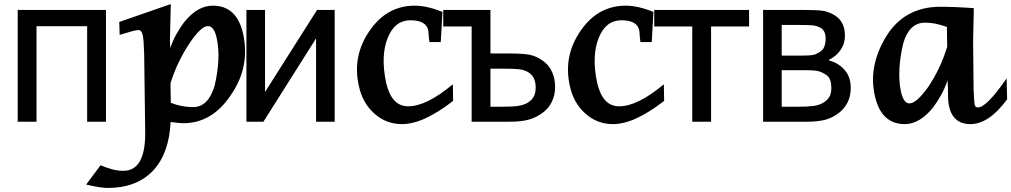

<svg xmlns="http://www.w3.org/2000/svg" viewBox="-20 -594 4935 937"><path d="M497.1 0H405.3V-466.3H158.2V0H66.4V-545.4H497.1Z M470.7 212.4Q501.5 225.6 529.1 232.7Q556.6 239.7 581.5 239.7Q691.9 239.7 688.5 46.4L683.6 -330.1Q682.6 -363.8 680.9 -387.5Q679.2 -411.1 676.8 -420.9Q672.4 -447.3 654.8 -447.3Q644.5 -447.3 621.8 -440.9Q599.1 -434.6 564 -423.8L562 -486.8L813.5 -574.2L809.1 -392.1L809.6 -393.1L810.5 -358.4Q823.2 -396 841.1 -427.7Q858.9 -459.5 879.4 -486.8Q913.1 -527.8 947.5 -547.1Q981.9 -566.4 1018.6 -566.4Q1137.7 -566.4 1167.5 -424.3Q1183.6 -346.2 1169.2 -273.4Q1154.8 -200.7 1107.4 -131.3Q1015.6 7.3 875 7.3Q867.2 7.3 851.8 5.9Q836.4 4.4 816.4 2Q815.9 2 815.9 2Q815.9 2 812.5 1Q809.1 78.6 787.1 138.7Q765.1 198.7 726.1 239.7Q687 280.8 631.8 302Q576.7 323.2 506.3 323.2Q487.8 323.2 461.7 319.1Q435.5 314.9 400.4 306.6ZM813.5 -92.3Q842.3 -81.1 868.9 -76.2Q895.5 -71.3 921.9 -71.3Q960 -71.3 986.1 -97.9Q1012.2 -124.5 1027.3 -175.3Q1042 -237.3 1045.4 -296.1Q1048.8 -355 1038.1 -404.8Q1025.9 -466.8 994.6 -466.8Q977.5 -466.8 954.6 -444.8Q931.6 -422.9 905.3 -383.3Q877 -341.3 852.8 -291.3Q828.6 -241.2 812 -188Z M1613.3 0H1522.5V-406.7L1265.6 0H1182.6V-545.4H1273.4V-145L1527.3 -545.4H1613.3Z M2191.4 -101.6Q2118.7 -45.4 2056.6 -16.8Q1994.6 11.7 1940.9 11.7Q1864.7 11.7 1807.1 -39.6Q1748.5 -91.8 1731 -175.8Q1698.7 -321.3 1783.7 -443.8Q1826.7 -506.3 1881.8 -536.4Q1937 -566.4 2004.4 -566.4Q2032.2 -566.4 2065.9 -559.1Q2099.6 -551.8 2139.2 -535.6L2130.9 -388.7H2075.7L2072.8 -412.1Q2071.8 -422.9 2071.5 -430.7Q2071.3 -438.5 2070.3 -443.8Q2061 -495.1 1982.9 -495.1Q1907.2 -495.1 1873 -411.1Q1836.4 -323.2 1864.3 -190.9Q1890.6 -75.2 1971.7 -75.2Q2061.5 -75.2 2189.9 -182.6Z M2689 -168.9Q2689 -129.4 2673.1 -97.2Q2657.2 -64.9 2629.9 -44.9Q2597.7 -20.5 2561 -10.3Q2524.4 0 2466.8 0H2281.7V-464.8H2143.1V-545.4H2373.5V-333H2469.2Q2530.8 -333 2564.7 -326.7Q2598.6 -320.3 2632.3 -295.4Q2660.6 -274.4 2674.8 -241.7Q2689 -209 2689 -168.9ZM2594.2 -167.5Q2594.2 -192.4 2585.7 -211.2Q2577.1 -230 2557.6 -241.7Q2537.1 -253.9 2511 -256.3Q2484.9 -258.8 2436 -258.8H2373.5V-73.2H2434.1Q2482.9 -73.2 2509.8 -77.4Q2536.6 -81.5 2556.2 -93.3Q2576.2 -106 2585.2 -123.3Q2594.2 -140.6 2594.2 -167.5Z M3221.2 -101.6Q3148.4 -45.4 3086.4 -16.8Q3024.4 11.7 2970.7 11.7Q2894.5 11.7 2836.9 -39.6Q2778.3 -91.8 2760.7 -175.8Q2728.5 -321.3 2813.5 -443.8Q2856.4 -506.3 2911.6 -536.4Q2966.8 -566.4 3034.2 -566.4Q3062 -566.4 3095.7 -559.1Q3129.4 -551.8 3168.9 -535.6L3160.6 -388.7H3105.5L3102.5 -412.1Q3101.6 -422.9 3101.3 -430.7Q3101.1 -438.5 3100.1 -443.8Q3090.8 -495.1 3012.7 -495.1Q2937 -495.1 2902.8 -411.1Q2866.2 -323.2 2894 -190.9Q2920.4 -75.2 3001.5 -75.2Q3091.3 -75.2 3219.7 -182.6Z M3635.7 -464.8H3450.2V0H3358.4V-464.8H3172.9V-545.4H3635.7Z M4131.8 -165Q4131.8 -125.5 4116.7 -95Q4101.6 -64.5 4075.2 -43.9Q4042 -18.1 4005.6 -9Q3969.2 0 3918.5 0H3704.1V-545.4H3904.3Q3964.4 -545.4 3992.2 -541.7Q4020 -538.1 4047.4 -522.9Q4076.2 -507.3 4089.8 -481.4Q4103.5 -455.6 4103.5 -419.9Q4103.5 -380.9 4082 -349.9Q4060.5 -318.8 4024.9 -301.8L4027.3 -298.3Q4071.8 -287.1 4101.8 -252.9Q4131.8 -218.8 4131.8 -165ZM4009.3 -405.8Q4009.3 -424.3 4003.2 -438Q3997.1 -451.7 3981.9 -459.5Q3964.4 -468.8 3942.6 -470.5Q3920.9 -472.2 3882.3 -472.2H3794.9V-322.8H3900.4Q3934.1 -322.8 3948.2 -325.9Q3962.4 -329.1 3979.5 -339.4Q3995.6 -349.1 4002.4 -365.7Q4009.3 -382.3 4009.3 -405.8ZM4037.1 -164.6Q4037.1 -192.4 4029.1 -209.2Q4021 -226.1 3993.7 -239.3Q3976.6 -247.6 3957 -249.5Q3937.5 -251.5 3902.8 -251.5H3794.9V-73.2H3874.5Q3923.8 -73.2 3951.2 -77.1Q3978.5 -81.1 3998 -92.8Q4018.6 -105.5 4027.8 -122.1Q4037.1 -138.7 4037.1 -164.6Z M4604 -202.1Q4590.8 -162.6 4572.8 -130.1Q4554.7 -97.7 4533.7 -69.8Q4468.3 11.7 4395.5 11.7Q4278.3 11.7 4248.5 -130.9Q4232.9 -203.6 4247.6 -275.1Q4262.2 -346.7 4305.2 -417Q4349.6 -488.8 4415.8 -524.9Q4481.9 -561 4568.8 -561Q4585.9 -561 4606.7 -560.5Q4627.4 -560.1 4649.2 -559.1Q4670.9 -558.1 4692.4 -556.9Q4713.9 -555.7 4732.4 -554.2L4729 -394V-395L4731.4 -155.3Q4732.4 -127.4 4733.9 -109.6Q4735.4 -91.8 4736.3 -85Q4738.3 -69.8 4752.9 -69.8Q4794.4 -69.8 4892.6 -211.4L4895 -109.4Q4806.2 11.7 4715.8 11.7Q4630.4 11.7 4611.3 -76.7Q4608.4 -89.4 4607.2 -111.3Q4606 -133.3 4606.4 -161.1ZM4601.1 -462.4Q4571.3 -473.1 4546.4 -478.3Q4521.5 -483.4 4493.7 -483.4Q4455.1 -483.4 4428.5 -457.5Q4401.9 -431.6 4387.7 -381.3Q4372.6 -318.8 4369.4 -259.5Q4366.2 -200.2 4376 -151.4Q4388.2 -89.4 4418.5 -89.4Q4452.6 -89.4 4510.7 -170.9Q4540 -214.8 4562.7 -262.5Q4585.4 -310.1 4602.5 -365.7Z"/></svg>

Font: IranNastaliq
Style: Regular
Weight: 400
Designer: Hossein Zahedi
Version: Version 1.5